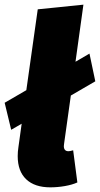

<svg xmlns="http://www.w3.org/2000/svg" viewBox="-24 -784 429 824"><path d="M290 -139 308 -1Q286 9 254.5 14.5Q223 20 192 20Q125 20 88.5 -14.5Q52 -49 52 -114Q52 -133 55 -152L69 -253L24 -227L-4 -343L89 -397L138 -744L334 -764L300 -519L360 -554L385 -435L280 -374L251 -167Q250 -163 250 -157Q250 -135 270 -135Q276 -135 290 -139Z"/></svg>

Font: Fira Sans Black
Style: Italic
Weight: 900
Italic angle: -8°
Designer: Carrois Corporate & Edenspiekermann AG
Foundry: Carrois Corporate GbR & Edenspiekermann AG
Version: Version 4.203